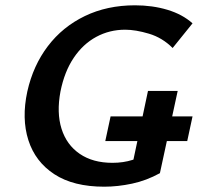

<svg xmlns="http://www.w3.org/2000/svg" viewBox="-20 -691 746 724"><path d="M373 13Q257 13 185 -34Q113 -81 87 -162.5Q61 -244 83 -346Q105 -444 160.5 -517Q216 -590 300 -630.5Q384 -671 489 -671Q555 -671 611.5 -654Q668 -637 706 -603L631 -510Q592 -549 541.5 -564Q491 -579 452 -579Q393 -579 343 -552Q293 -525 258 -473Q223 -421 208 -346Q193 -266 212 -205.5Q231 -145 280.5 -111Q330 -77 404 -77Q445 -77 479.5 -88Q514 -99 549 -120L473 -41L538 -348H650L583 -38Q532 -10 478 1.5Q424 13 373 13ZM377 -159 397 -252H706L686 -159Z"/></svg>

Font: Ysabeau
Style: Bold Italic
Weight: 700
Italic angle: -12°
Designer: Christian Thalmann (Catharsis Fonts)
Version: Version 2.002